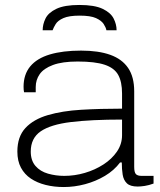

<svg xmlns="http://www.w3.org/2000/svg" viewBox="-20 -742 644 774"><path d="M237 12Q198 12 164 3.5Q130 -5 104.5 -22Q79 -39 64.5 -66Q50 -93 50 -131Q50 -191 82.5 -226Q115 -261 173 -278Q231 -295 307.5 -299.5Q384 -304 472 -304V-365Q472 -412 456.5 -440Q441 -468 402 -481Q363 -494 293 -494Q231 -494 193.5 -480Q156 -466 140 -443Q124 -420 124 -391V-370H77Q76 -375 75.5 -380Q75 -385 75 -392Q75 -442 102 -474.5Q129 -507 181 -522.5Q233 -538 307 -538Q377 -538 424.5 -521Q472 -504 496.5 -468Q521 -432 521 -374V-69Q521 -48 527.5 -40.5Q534 -33 551 -33H599V-2Q580 5 563.5 7.5Q547 10 535 10Q505 10 491.5 -3Q478 -16 474.5 -38Q471 -60 471 -87H464Q440 -55 403 -33Q366 -11 323 0.5Q280 12 237 12ZM239 -33Q281 -33 322 -45Q363 -57 397 -79Q431 -101 451.5 -131Q472 -161 472 -197V-260Q348 -260 266 -250Q184 -240 144 -212.5Q104 -185 104 -131Q104 -95 123 -73Q142 -51 173.5 -42Q205 -33 239 -33ZM300 -722Q361 -722 393.5 -706.5Q426 -691 438 -667.5Q450 -644 450 -620H409Q407 -631 398 -645Q389 -659 367 -669Q345 -679 301 -679Q258 -679 235.5 -669Q213 -659 204.5 -645Q196 -631 192 -620H152Q152 -644 163.5 -667.5Q175 -691 207.5 -706.5Q240 -722 300 -722Z"/></svg>

Font: Archivo SemiExpanded Thin
Style: Regular
Weight: 250
Width: 6
Designer: Hector Gatti
Foundry: Omnibus-Type
Version: Version 2.001